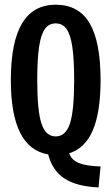

<svg xmlns="http://www.w3.org/2000/svg" viewBox="-20 -655 478 823"><path d="M411.1 58.6 402.3 148.4Q309.6 144.5 256.8 110.4Q204.1 76.2 186.5 6.8Q26.4 -19.5 26.4 -311.5Q26.4 -473.6 74.2 -554.2Q122.1 -634.8 218.8 -634.8Q317.4 -634.8 364.3 -555.2Q411.1 -475.6 411.1 -311.5Q411.1 -175.8 378.4 -97.7Q345.7 -19.5 276.4 2Q287.1 32.2 319.8 44.4Q352.5 56.6 411.1 58.6ZM218.8 -70.3Q261.7 -70.3 279.8 -125.5Q297.9 -180.7 297.9 -311.5Q297.9 -401.4 290 -454.1Q282.2 -506.8 265.1 -530.8Q248 -554.7 218.8 -554.7Q189.5 -554.7 172.4 -530.8Q155.3 -506.8 147.5 -454.1Q139.6 -401.4 139.6 -311.5Q139.6 -180.7 157.7 -125.5Q175.8 -70.3 218.8 -70.3Z"/></svg>

Font: Sudo
Style: Bold
Weight: 700
Monospace: yes
Designer: Jens Kutilek
Foundry: Jens Kutilek
Version: Version 0.040